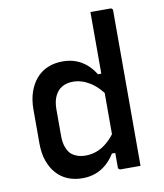

<svg xmlns="http://www.w3.org/2000/svg" viewBox="-85 -819 769 899"><g transform="rotate(-10 300.0 -370.0)"><path d="M237 -545Q272 -545 300 -534.5Q328 -524 350.5 -504.5Q373 -485 390 -457H421V-345Q387 -395 348 -419Q309 -443 268 -443Q238 -443 216 -430Q194 -417 182 -391.5Q170 -366 170 -329V-202Q170 -173 177.5 -151.5Q185 -130 197 -117Q210 -105 228 -98.5Q246 -92 268 -92Q295 -92 321 -101.5Q347 -111 372.5 -133Q398 -155 421 -190V-80H390Q373 -52 349.5 -31.5Q326 -11 297.5 -0.5Q269 10 235 10Q197 10 165.5 -3Q134 -16 111.5 -41.5Q89 -67 76.5 -103Q64 -139 64 -185V-346Q64 -393 76.5 -429.5Q89 -466 111.5 -492Q134 -518 166 -531.5Q198 -545 237 -545ZM501 -750Q505 -750 507 -748.5Q509 -747 510.5 -745Q512 -743 512 -739Q512 -663 512 -584.5Q512 -506 512 -428Q512 -350 512 -274.5Q512 -199 512 -128Q512 -92 512 -60Q512 -28 512 0Q501 0 489 0Q477 0 465 0Q453 0 441 0Q429 0 417 0Q414 0 411.5 -1.5Q409 -3 407.5 -5Q406 -7 406 -11Q406 -91 406 -171Q406 -251 406 -330.5Q406 -410 406 -490Q406 -570 406 -650Q406 -675 406 -700Q406 -725 406 -750Q418 -750 430 -750Q442 -750 454 -750Q466 -750 478 -750Q490 -750 501 -750Z"/></g></svg>

Font: Recursive Medium
Style: Regular
Weight: 500
Version: Version 1.085